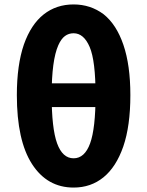

<svg xmlns="http://www.w3.org/2000/svg" viewBox="-20 -832 664 866"><path d="M56 -403Q56 -539 88 -632Q120 -722 177 -767Q234 -812 312 -812Q388 -812 447 -768Q505 -722 536.5 -630Q568 -538 568 -403Q568 -264 536 -171Q504 -79 447 -32.5Q390 14 312 14Q193 14 124.5 -92Q56 -198 56 -403ZM411 -403Q411 -558 384.5 -620Q358 -682 312 -682Q290 -682 273 -669.5Q256 -657 243 -628Q213 -560 213 -403Q213 -253 237.5 -185.5Q262 -118 312 -118Q362 -118 386.5 -185.5Q411 -253 411 -403ZM143 -456H481V-349H143Z"/></svg>

Font: Merged Yaku Han JP ExtraBold
Style: Regular
Weight: 800
Designer: Ryoko NISHIZUKA 西塚涼子 (kana, bopomofo & ideographs); Paul D. Hunt (Latin, Greek & Cyrillic); Sandoll Communications 산돌커뮤니
Foundry: Adobe
Version: Version 2.004